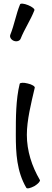

<svg xmlns="http://www.w3.org/2000/svg" viewBox="-20 -1000 285 1044"><path d="M92 -789C113 -842 146 -890 167 -944C170 -951 155 -963 133 -972C111 -981 91 -983 89 -976C67 -923 58 -865 36 -811C31 -799 40 -784 55 -778C70 -772 87 -777 92 -789ZM87 -544C66 -458 66 -360 66 -267C66 -167 71 -68 123 21C127 28 146 23 167 12C187 0 200 -15 197 -21C153 -96 126 -180 126 -267C126 -346 149 -438 169 -523C171 -530 154 -541 131 -546C108 -552 89 -551 87 -544Z"/></svg>

Font: Nupuram Expanded Light
Style: Regular
Weight: 300
Width: 7
Designer: Santhosh Thottingal (santhosh.thottingal@gmail.com)
Foundry: SMC
Version: Version 1.000